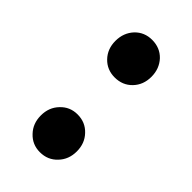

<svg xmlns="http://www.w3.org/2000/svg" viewBox="-183 -617 690 690"><g transform="rotate(45 162.5 -271.5)"><path d="M97 -393Q71 -420 71 -461Q71 -502 97 -530Q123 -557 162 -557Q202 -557 228 -530Q254 -502 254 -461Q254 -420 228 -393Q202 -366 162 -366Q123 -366 97 -393ZM97 -14Q71 -41 71 -82Q71 -123 97 -150Q123 -178 162 -178Q202 -178 228 -150Q254 -123 254 -82Q254 -41 228 -14Q202 14 162 14Q123 14 97 -14Z"/></g></svg>

Font: `nÑOS-|
Style: Bold
Weight: 700
Designer: Ryoko NISHIZUKA ¬âXZm¬º[P (kana & ideographs); Paul D. Hunt (Latin, Greek & Cyrillic); Wenlong ZHANG _ e¬á¬ü¬ô (bopomof
Foundry: Adobe Systems Incorporated
Version: Version 1.00 June 24, 2014, initial release